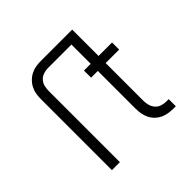

<svg xmlns="http://www.w3.org/2000/svg" viewBox="-178 -921 1107 1107"><g transform="rotate(-45 375.0 -367.5)"><path d="M138 0V-580Q138 -601 141.5 -621.5Q145 -642 154.5 -660.5Q164 -679 179 -694Q194 -709 212.5 -718.5Q231 -728 251.5 -731.5Q272 -735 293 -735H517V-677H293Q274 -677 255.5 -670.5Q237 -664 224.5 -650Q212 -636 207.5 -617.5Q203 -599 203 -580V0ZM639 0Q619 0 598 -3.5Q577 -7 558.5 -16Q540 -25 525 -40Q510 -55 501 -74Q492 -93 488.5 -113.5Q485 -134 485 -155V-462H430V-520H485V-735H549V-520H659V-462H549V-155Q549 -136 554 -117.5Q559 -99 571.5 -84.5Q584 -70 602.5 -64Q621 -58 639 -58H659V0Z"/></g></svg>

Font: Iosevka Aile Light
Style: Regular
Weight: 300
Designer: Belleve Invis
Foundry: Belleve Invis
Version: Version 27.3.5; ttfautohint (v1.8.4)